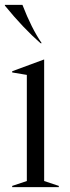

<svg xmlns="http://www.w3.org/2000/svg" viewBox="-35 -767 286 787"><path d="M15 -5 75 -25V-460L15 -470V-475L145 -523H146V-25L206 -5V0H15ZM-15 -744V-747H57Q94 -651 136 -590H131Q60 -652 -15 -744Z"/></svg>

Font: Nyght Serif Light
Style: Regular
Weight: 300
Designer: Maksym Kobuzan
Version: Version 0.410